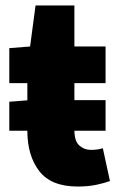

<svg xmlns="http://www.w3.org/2000/svg" viewBox="-20 -670 440 702"><path d="M14 -192V-298L90 -304H366V-192ZM264 12Q167 12 123.5 -44.5Q80 -101 80 -192V-366H14V-494L90 -500L110 -650H252V-500H366V-366H252V-195Q252 -154 270 -138Q288 -122 312 -122Q324 -122 335.5 -123.5Q347 -125 356 -128L382 -8Q363 -1 333 5.5Q303 12 264 12Z"/></svg>

Font: Mada Black
Style: Regular
Weight: 900
Designer: Khaled Hosny
Version: Version 1.5